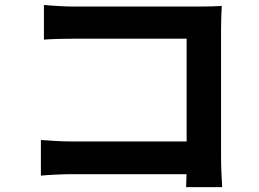

<svg xmlns="http://www.w3.org/2000/svg" viewBox="-20 -730 1040 772"><path d="M156.6 -710.1Q184.8 -707.4 219.7 -705.5Q254.5 -703.6 280.4 -703.6H784.1Q806.1 -703.6 832.7 -704.4Q859.3 -705.1 871.6 -706.1Q870.6 -688.6 869.7 -662.3Q868.8 -636.1 868.8 -613.7V-95.6Q868.8 -69.9 870.3 -35.1Q871.8 -0.3 873.4 22.3H728.4Q729.2 -0.3 729.8 -26.5Q730.4 -52.8 730.4 -80.3V-574.5H280.7Q248.9 -574.5 213.2 -573.5Q177.6 -572.5 156.6 -570.7ZM144.4 -167.1Q169.8 -165.3 202.5 -163.3Q235.2 -161.3 268.7 -161.3H809.2V-29.7H272.8Q243.9 -29.7 206.4 -28Q168.9 -26.3 144.4 -23.8Z"/></svg>

Font: Noto Sans JP
Style: Regular
Weight: 100
Designer: Ryoko NISHIZUKA 西塚涼子 (kana, bopomofo & ideographs); Paul D. Hunt (Latin, Greek & Cyrillic); Sandoll Communications 산돌커뮤니
Foundry: Adobe
Version: Version 2.004;hotconv 1.0.118;makeotfexe 2.5.65603